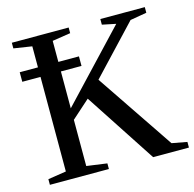

<svg xmlns="http://www.w3.org/2000/svg" viewBox="-98 -755 866 855"><g transform="rotate(-15 335.0 -327.5)"><path d="M670 0H505L291 -327L207 -252V-39L301 -26V0H29V-26L113 -39V-475H29V-519H113V-616L29 -629V-655H291V-629L207 -616V-519H302V-475H207V-305L500 -616L437 -629V-655H642V-629L566 -616L359 -396L600 -39L670 -26Z"/></g></svg>

Font: Libra Serif Modern
Style: Regular
Weight: 400
Designer: Stefan Peev, Context Ltd
Foundry: Stefan Peev, Context Ltd
Version: Version 1.000